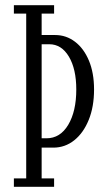

<svg xmlns="http://www.w3.org/2000/svg" viewBox="-20 -720 429 740"><path d="M33.5 0V-32.5H81V-667.5H33.5V-700H188.5V-667.5H140.5V-585H192.5Q235 -585 269 -559.2Q303 -533.5 322.8 -486.2Q342.5 -439 342.5 -375Q342.5 -308.5 322 -258Q301.5 -207.5 266 -179.2Q230.5 -151 185.5 -151H140.5V-32.5H188.5V0ZM170 -549.5H140.5V-187H159Q212 -187 243 -239Q274 -291 274 -375Q274 -454 245.5 -501.8Q217 -549.5 170 -549.5Z"/></svg>

Font: Imbue 10pt Light
Style: Regular
Weight: 300
Designer: Tyler Finck
Foundry: Etcetera Type Company
Version: Version 1.102; ttfautohint (v1.8.3)